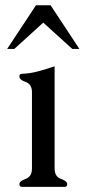

<svg xmlns="http://www.w3.org/2000/svg" viewBox="-20 -725 331 745"><path d="M191.9 -467.8V-71.3Q191.9 -39.6 216.3 -31Q240.7 -22.5 240.7 -10.3Q240.7 0 231 0H65.4Q55.2 0 55.2 -10.3Q55.2 -22.5 79.6 -31Q104 -39.6 104 -71.3V-367.2Q104 -398.4 79.6 -407Q55.2 -415.5 55.2 -428.2Q55.2 -438.5 65.4 -438.5Q97.7 -439.9 129.2 -448.5Q160.6 -457 191.9 -467.8ZM7.8 -535.2 119.6 -704.6H176.3L288.1 -535.2H260.3L147.9 -637.2L35.6 -535.2Z"/></svg>

Font: Caudex
Style: Regular
Weight: 400
Version: Version 1.01